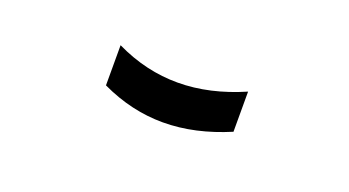

<svg xmlns="http://www.w3.org/2000/svg" viewBox="-26 -439 654 360"><g transform="rotate(20 301.0 -259.5)"><path d="M173.8 -233.9C214.8 -214.4 256.3 -205.1 297.4 -205.1C340.8 -205.1 384.3 -215.3 428.2 -233.9V-314C384.3 -294.9 340.8 -284.7 297.9 -284.7C256.3 -284.7 215.3 -293.9 173.8 -314Z"/></g></svg>

Font: Hack
Style: Regular
Weight: 400
Monospace: yes
Designer: Christopher Simpkins
Foundry: Christopher Simpkins
Version: Version 2.010